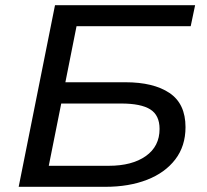

<svg xmlns="http://www.w3.org/2000/svg" viewBox="-20 -720 797 740"><path d="M52 0 192 -700H732L715 -619H275L232 -403H463Q572 -403 633.5 -361.5Q695 -320 695 -230Q695 -157 655.5 -105.5Q616 -54 546.5 -27Q477 0 386 0ZM216 -321 168 -81H399Q489 -81 542 -118.5Q595 -156 595 -223Q595 -276 559 -298.5Q523 -321 447 -321Z"/></svg>

Font: Montserrat Medium
Style: Italic
Weight: 500
Italic angle: -11.3°
Designer: Julieta Ulanovsky
Foundry: Julieta Ulanovsky
Version: Version 9.000; ttfautohint (v1.8.4.7-5d5b)